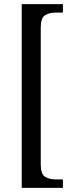

<svg xmlns="http://www.w3.org/2000/svg" viewBox="-20 -780 355 928"><path d="M85 128V-760H284V-719H247Q219 -719 198 -706.5Q177 -694 177 -647V15Q177 62 198 74.5Q219 87 247 87H284V128Z"/></svg>

Font: Noto Serif Myanmar Cond
Style: Regular
Weight: 400
Width: 3
Designer: Ben Mitchell and the Monotype Design Team
Foundry: Monotype Imaging Inc.
Version: Version 2.106; ttfautohint (v1.8.4.7-5d5b)